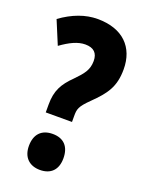

<svg xmlns="http://www.w3.org/2000/svg" viewBox="-140 -793 663 873"><g transform="rotate(20 192.0 -356.5)"><path d="M101 -283V-244H228V-272C228 -306 230 -319 276 -364C335 -422 367 -463 367 -549C367 -655 301 -724 178 -724C119 -724 60 -702 2 -660L49 -547C92 -578 129 -596 165 -596C206 -596 226 -576 226 -538C226 -494 205 -470 169 -433C122 -387 101 -349 101 -283ZM81 -75C81 -20 114 11 165 11C217 11 248 -19 248 -75C248 -132 218 -163 165 -163C111 -163 81 -131 81 -75Z"/></g></svg>

Font: Noto Sans Gujarati UI ExtraCondensed ExtraBold
Style: Regular
Weight: 800
Width: 2
Designer: Jelle Bosma - Monotype Design Team, Universal Thirst
Foundry: Monotype Imaging Inc.
Version: Version 2.106